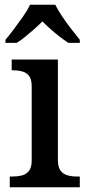

<svg xmlns="http://www.w3.org/2000/svg" viewBox="-20 -786 369 806"><path d="M21 0V-45H34Q54 -45 72 -49.5Q90 -54 101.5 -68.5Q113 -83 113 -111V-425Q113 -454 101.5 -468Q90 -482 72 -486.5Q54 -491 34 -491H29V-536H223V-115Q223 -85 234 -70Q245 -55 263.5 -50Q282 -45 302 -45H315V0ZM3 -619Q19 -638 38.5 -664Q58 -690 77 -717Q96 -744 106 -766H212Q223 -744 241 -717Q259 -690 279.5 -664Q300 -638 315 -619V-606H267Q250 -617 230 -632.5Q210 -648 191.5 -664.5Q173 -681 158 -696Q143 -681 124.5 -664.5Q106 -648 87 -632.5Q68 -617 50 -606H3Z"/></svg>

Font: Noto Serif Armenian Medium
Style: Regular
Weight: 500
Version: Version 2.007